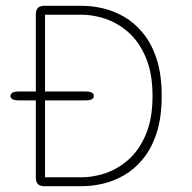

<svg xmlns="http://www.w3.org/2000/svg" viewBox="-20 -639 659 659"><path d="M45 -294.5Q16 -294.5 16 -309.5Q16 -325 45 -325H273.5Q302 -325 302 -309.5Q302 -294.5 273.5 -294.5ZM263 -619Q296 -619 333 -610.5Q370 -602 405.8 -581.5Q441.5 -561 470.8 -525.5Q500 -490 517.5 -437Q535 -384 535 -309.5Q535 -235.5 517.5 -182.2Q500 -129 470.8 -93.5Q441.5 -58 405.8 -37.5Q370 -17 333 -8.5Q296 0 263 0H131.5Q103 0 103 -28.5V-590.5Q103 -619 131.5 -619ZM260 -30.5Q301 -30.5 343.8 -45.2Q386.5 -60 422.8 -92.8Q459 -125.5 481.2 -179Q503.5 -232.5 503.5 -309.5Q503.5 -386.5 481.2 -440Q459 -493.5 422.8 -526.2Q386.5 -559 343.8 -573.8Q301 -588.5 260 -588.5H134.5V-30.5Z"/></svg>

Font: Sono ExtraLight
Style: Regular
Weight: 200
Designer: Tyler Finck
Foundry: Tyler Finck
Version: Version 2.112